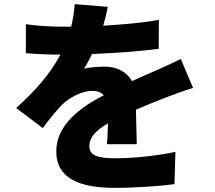

<svg xmlns="http://www.w3.org/2000/svg" viewBox="-20 -842 1040 928"><path d="M501 -809 341 -822C339 -788 333 -750 324 -713H285C231 -713 155 -717 105 -725V-585C158 -580 231 -578 272 -578C223 -486 152 -404 58 -320L187 -223C221 -269 250 -305 280 -336C314 -370 376 -403 427 -403C446 -403 467 -398 482 -382C371 -324 252 -241 252 -110C252 23 370 66 534 66C633 66 762 57 823 48L828 -108C740 -89 626 -77 537 -77C443 -77 412 -94 412 -136C412 -176 439 -209 502 -246C501 -208 499 -171 497 -145H641C640 -190 638 -257 637 -312C690 -335 739 -354 777 -369C815 -384 878 -407 913 -417L854 -557C811 -536 770 -517 726 -498C691 -482 658 -469 618 -450C592 -496 544 -520 485 -520C457 -520 406 -516 386 -510C399 -530 412 -555 425 -581C531 -585 654 -594 747 -606L748 -746C664 -731 569 -723 479 -718C490 -756 497 -787 501 -809Z"/></svg>

Font: Noto Sans JP Black
Style: Regular
Weight: 900
Designer: Ryoko NISHIZUKA 西塚涼子 (kana, bopomofo & ideographs); Paul D. Hunt (Latin, Greek & Cyrillic); Sandoll Communications 산돌커뮤니
Foundry: Adobe
Version: Version 2.002;hotconv 1.0.116;makeotfexe 2.5.65601